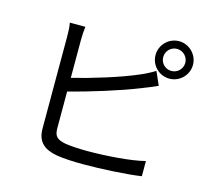

<svg xmlns="http://www.w3.org/2000/svg" viewBox="-115 -950 1230 1110"><g transform="rotate(15 500.0 -394.5)"><path d="M274 -361C398 -393 571 -446 683 -491C713 -502 749 -518 777 -530L742 -610C714 -593 685 -578 654 -565C550 -520 392 -472 274 -443V-669C274 -697 276 -727 279 -750H186C191 -727 192 -693 192 -669V-119C192 -38 235 -3 312 11C353 18 413 21 472 21C581 21 731 13 818 0V-91C735 -69 582 -59 476 -59C427 -59 375 -62 344 -67C295 -77 274 -90 274 -141ZM825 -632C788 -632 759 -661 759 -698C759 -734 788 -764 825 -764C861 -764 891 -734 891 -698C891 -661 861 -632 825 -632ZM825 -810C763 -810 713 -759 713 -698C713 -636 763 -586 825 -586C886 -586 937 -636 937 -698C937 -759 886 -810 825 -810Z"/></g></svg>

Font: Noto Sans CJK TC Regular
Style: Regular
Weight: 400
Designer: Ryoko NISHIZUKA (kana & ideographs); Paul D. Hunt (Latin, Greek & Cyrillic); Wenlong ZHANG (bopomofo); Sandoll Communica
Foundry: Adobe Systems Incorporated
Version: Version 1.001;PS 1.001;hotconv 1.0.78;makeotf.lib2.5.61930